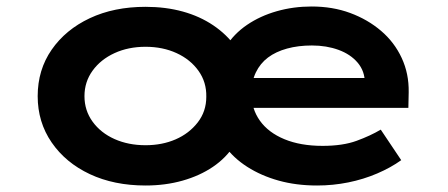

<svg xmlns="http://www.w3.org/2000/svg" viewBox="-20 -561 1379 591"><path d="M428 10Q331 10 256.5 -25Q182 -60 139 -122.5Q96 -185 96 -265Q96 -346 139 -408Q182 -470 256.5 -505Q331 -540 428 -540Q490 -540 542.5 -525.5Q595 -511 636.5 -483Q678 -455 705 -417L674 -416Q700 -457 740.5 -484.5Q781 -512 832 -526.5Q883 -541 939 -541Q1004 -541 1058 -521Q1112 -501 1153 -466Q1194 -431 1216.5 -382.5Q1239 -334 1238 -277L1237 -229H740L737 -321H1148L1103 -284V-306Q1103 -342 1081 -368Q1059 -394 1022 -407.5Q985 -421 940 -421Q898 -421 863.5 -411.5Q829 -402 805 -384Q781 -366 767.5 -338Q754 -310 754 -273Q754 -226 780 -189.5Q806 -153 855.5 -132.5Q905 -112 973 -112Q1035 -112 1077.5 -127.5Q1120 -143 1152 -162L1215 -68Q1183 -45 1141 -27Q1099 -9 1052 0.5Q1005 10 956 10Q892 10 838 -5Q784 -20 741 -47.5Q698 -75 671 -113L701 -114Q676 -75 635.5 -47.5Q595 -20 542 -5Q489 10 428 10ZM428 -114Q479 -114 520.5 -132Q562 -150 588.5 -184Q615 -218 615 -263Q616 -308 591 -343Q566 -378 523.5 -397.5Q481 -417 428 -417Q375 -417 332.5 -397.5Q290 -378 265 -343.5Q240 -309 240 -265Q240 -221 265 -186.5Q290 -152 332.5 -133Q375 -114 428 -114Z"/></svg>

Font: Lexend Mega SemiBold
Style: Regular
Weight: 600
Designer: Bonnie Shaver-Troup, Thomas Jockin
Foundry: Lexend
Version: Version 1.007